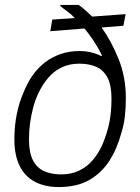

<svg xmlns="http://www.w3.org/2000/svg" viewBox="-20 -743 566 775"><path d="M217 12Q161 12 120.5 -9.5Q80 -31 59 -74Q38 -117 38 -181Q38 -235 48 -283.5Q58 -332 76 -372Q91 -410 112.5 -440Q134 -470 162 -491.5Q190 -513 225 -525Q260 -537 301 -537Q326 -537 348.5 -531.5Q371 -526 388 -517L392 -519Q377 -549 359 -576.5Q341 -604 321 -628L183 -617L191 -664L282 -670Q266 -687 250.5 -698Q235 -709 223 -719L224 -723H298Q309 -715 323 -703Q337 -691 352 -676L487 -686L478 -639L390 -632Q428 -580 458 -506.5Q488 -433 488 -346Q488 -309 484 -273.5Q480 -238 470 -207Q453 -143 421.5 -94Q390 -45 340.5 -16.5Q291 12 217 12ZM227 -39Q268 -39 300 -54.5Q332 -70 355.5 -98Q379 -126 395 -163Q403 -183 410 -204.5Q417 -226 421.5 -249Q426 -272 428 -296Q430 -320 430 -345Q430 -399 414 -429.5Q398 -460 369 -473Q340 -486 300 -486Q261 -486 230 -471.5Q199 -457 176 -430.5Q153 -404 136 -369Q123 -342 114.5 -311Q106 -280 101.5 -247Q97 -214 97 -180Q97 -127 113 -96Q129 -65 158.5 -52Q188 -39 227 -39Z"/></svg>

Font: Archivo SemiBold ExtraLight
Style: Italic
Weight: 250
Italic angle: -10°
Version: Version 2.001